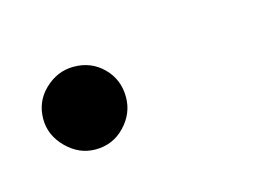

<svg xmlns="http://www.w3.org/2000/svg" viewBox="-36 -102 199 148"><g transform="rotate(-15 64.0 -28.0)"><path d="M28 5Q15 5 5 -5Q-5 -15 -5 -28Q-5 -42 5 -51.5Q15 -61 28 -61Q42 -61 51.5 -51.5Q61 -42 61 -28Q61 -15 51.5 -5Q42 5 28 5Z"/></g></svg>

Font: DM Sans 28pt Thin
Style: Italic
Weight: 250
Italic angle: -10°
Version: Version 4.004;gftools[0.9.30]